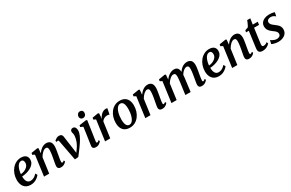

<svg xmlns="http://www.w3.org/2000/svg" viewBox="196 -2338 5922 3903"><g transform="rotate(-30 3157.0 -387.0)"><path d="M450.5 -100Q437 -79.5 407.2 -53.5Q377.5 -27.5 334 -8.2Q290.5 11 235 11Q179.5 11 140.8 -8Q102 -27 78 -59.2Q54 -91.5 43.5 -131.5Q33 -171.5 33 -212.5Q33.5 -287.5 56.2 -352.2Q79 -417 119.5 -465.8Q160 -514.5 214.5 -542.2Q269 -570 333 -570Q384 -570 416.5 -553.8Q449 -537.5 464.8 -509.8Q480.5 -482 481 -447.5Q482 -400 460.5 -363.8Q439 -327.5 403.2 -301.8Q367.5 -276 325 -259.5Q282.5 -243 240.2 -234.8Q198 -226.5 165 -226Q164 -192 169.5 -162.5Q175 -133 187.5 -110.5Q200 -88 220.2 -75.2Q240.5 -62.5 268.5 -62.5Q302 -62.5 330.2 -73.5Q358.5 -84.5 382.2 -103Q406 -121.5 425 -143ZM305 -510.5Q271 -510.5 246.2 -488.2Q221.5 -466 204.5 -430.8Q187.5 -395.5 178 -355.2Q168.5 -315 166 -278.5Q189 -279.5 216 -286.5Q243 -293.5 269 -306.8Q295 -320 316 -338.8Q337 -357.5 349.5 -382.2Q362 -407 361 -437Q360 -473.5 345.5 -492Q331 -510.5 305 -510.5Z M729 -444.5Q747 -470.5 768.8 -493Q790.5 -515.5 815.2 -532.5Q840 -549.5 867.5 -558.8Q895 -568 924 -568Q979 -568 1012.5 -535.8Q1046 -503.5 1046 -421.5Q1046 -403 1041.8 -372Q1037.5 -341 1031.8 -307.5Q1026 -274 1021.5 -247Q1017.5 -222 1012 -193.8Q1006.5 -165.5 1002.8 -138.8Q999 -112 998.5 -91Q998 -73.5 1002.8 -67Q1007.5 -60.5 1014 -60.5Q1023 -60.5 1033.5 -65.8Q1044 -71 1060 -84L1072.5 -54.5Q1068.5 -48 1052 -32.2Q1035.5 -16.5 1008.8 -3.2Q982 10 946 10Q914.5 10 897.2 0.2Q880 -9.5 873.5 -26Q867 -42.5 867.5 -62Q868 -75.5 870.5 -93.8Q873 -112 877 -133.2Q881 -154.5 885 -176.5Q889 -198.5 893 -219Q896.5 -239.5 901 -263.5Q905.5 -287.5 909 -313Q912.5 -338.5 915 -363.2Q917.5 -388 917.5 -409.5Q917 -440 911.8 -456.2Q906.5 -472.5 895.2 -479Q884 -485.5 865.5 -485.5Q848 -485.5 828.2 -475.2Q808.5 -465 788.8 -447.2Q769 -429.5 751 -406.2Q733 -383 718.5 -357L669.5 0H548L612 -478L561.5 -504.5L569 -544L717 -568L739.5 -557Z M1177.5 -463Q1174.5 -478 1169.2 -485.5Q1164 -493 1155 -493Q1146 -493 1139 -488.8Q1132 -484.5 1125.5 -480.5L1112 -513Q1116 -518 1131.2 -531.2Q1146.5 -544.5 1170.2 -556Q1194 -567.5 1223 -567.5Q1250 -567.5 1266 -559.5Q1282 -551.5 1290.5 -536.5Q1299 -521.5 1302 -500.5L1344 -201L1365 -40L1328 -49.5L1405.5 -157Q1436 -199.5 1456.8 -243Q1477.5 -286.5 1489 -332.2Q1500.5 -378 1502.5 -427Q1503 -442.5 1499.2 -455.8Q1495.5 -469 1491.8 -482Q1488 -495 1488 -509Q1488 -535 1504.2 -551.2Q1520.5 -567.5 1547.5 -567.5Q1573 -567.5 1588.8 -553.8Q1604.5 -540 1612 -517.2Q1619.5 -494.5 1619.5 -467.5Q1620 -418.5 1592.5 -356.5Q1565 -294.5 1518.2 -224.2Q1471.5 -154 1413.5 -79.5L1350.5 3.5L1267 10L1232.5 -172.5Z M1766.5 10Q1740 10 1721.5 2Q1703 -6 1694.5 -20.8Q1686 -35.5 1688 -56.5Q1690.5 -78.5 1695.5 -111.8Q1700.5 -145 1706.5 -187Q1712.5 -229 1719.8 -277.2Q1727 -325.5 1734.2 -376.8Q1741.5 -428 1748 -479L1688.5 -505.5L1695.5 -543.5L1859 -567L1883 -556L1815.5 -96.5Q1812.5 -78.5 1817.2 -69.5Q1822 -60.5 1831.5 -60.5Q1841 -60.5 1852 -66.5Q1863 -72.5 1880 -87.5L1893 -58.5Q1887.5 -51.5 1871.2 -35Q1855 -18.5 1828.8 -4.2Q1802.5 10 1766.5 10ZM1829 -633.5Q1801 -633.5 1781.5 -654Q1762 -674.5 1763.5 -703.5Q1764.5 -738.5 1786.5 -762.2Q1808.5 -786 1844 -786Q1874.5 -786 1892.5 -766.5Q1910.5 -747 1910 -719.5Q1910 -683 1888.8 -658.2Q1867.5 -633.5 1829 -633.5Z M1981 0 2046 -477 1995 -504 2002.5 -543.5 2139 -567 2161.5 -553.5 2155.5 -463.5 2151.5 -424.5Q2160 -449.5 2176.2 -474.8Q2192.5 -500 2215 -521Q2237.5 -542 2265.2 -554.8Q2293 -567.5 2325 -567.5Q2335.5 -567.5 2344.8 -565Q2354 -562.5 2358 -559.5L2331.5 -424.5Q2327 -428.5 2314 -432.8Q2301 -437 2280 -437Q2262.5 -437 2244.2 -432.8Q2226 -428.5 2208.8 -419.8Q2191.5 -411 2177.2 -397.5Q2163 -384 2153 -366L2102.5 0Z M2648.5 -568.5Q2714.5 -568.5 2760.2 -542.2Q2806 -516 2830.2 -465.5Q2854.5 -415 2855 -342Q2855 -271.5 2834.8 -208Q2814.5 -144.5 2776 -94.8Q2737.5 -45 2683 -16.2Q2628.5 12.5 2560.5 12.5Q2496 12.5 2450 -13.8Q2404 -40 2380 -90.2Q2356 -140.5 2355.5 -213Q2355 -284 2375.2 -348Q2395.5 -412 2433.8 -461.8Q2472 -511.5 2526.2 -540Q2580.5 -568.5 2648.5 -568.5ZM2630 -511.5Q2600.5 -511.5 2577.8 -493.5Q2555 -475.5 2538.2 -445Q2521.5 -414.5 2510.5 -376.2Q2499.5 -338 2494.5 -297.8Q2489.5 -257.5 2489.5 -220Q2490 -156 2501.2 -117.5Q2512.5 -79 2533 -61.5Q2553.5 -44 2581.5 -44Q2610.5 -44 2633 -62Q2655.5 -80 2672.2 -110.5Q2689 -141 2699.8 -179.2Q2710.5 -217.5 2715.5 -258Q2720.5 -298.5 2720.5 -336Q2720 -400 2709.2 -438.5Q2698.5 -477 2678.5 -494.2Q2658.5 -511.5 2630 -511.5Z M3106.5 -444.5Q3124.5 -470.5 3146.2 -493Q3168 -515.5 3192.8 -532.5Q3217.5 -549.5 3245 -558.8Q3272.5 -568 3301.5 -568Q3356.5 -568 3390 -535.8Q3423.5 -503.5 3423.5 -421.5Q3423.5 -403 3419.2 -372Q3415 -341 3409.2 -307.5Q3403.5 -274 3399 -247Q3395 -222 3389.5 -193.8Q3384 -165.5 3380.2 -138.8Q3376.5 -112 3376 -91Q3375.5 -73.5 3380.2 -67Q3385 -60.5 3391.5 -60.5Q3400.5 -60.5 3411 -65.8Q3421.5 -71 3437.5 -84L3450 -54.5Q3446 -48 3429.5 -32.2Q3413 -16.5 3386.2 -3.2Q3359.5 10 3323.5 10Q3292 10 3274.8 0.2Q3257.5 -9.5 3251 -26Q3244.5 -42.5 3245 -62Q3245.5 -75.5 3248 -93.8Q3250.5 -112 3254.5 -133.2Q3258.5 -154.5 3262.5 -176.5Q3266.5 -198.5 3270.5 -219Q3274 -239.5 3278.5 -263.5Q3283 -287.5 3286.5 -313Q3290 -338.5 3292.5 -363.2Q3295 -388 3295 -409.5Q3294.5 -440 3289.2 -456.2Q3284 -472.5 3272.8 -479Q3261.5 -485.5 3243 -485.5Q3225.5 -485.5 3205.8 -475.2Q3186 -465 3166.2 -447.2Q3146.5 -429.5 3128.5 -406.2Q3110.5 -383 3096 -357L3047 0H2925.5L2989.5 -478L2939 -504.5L2946.5 -544L3094.5 -568L3117 -557Z M3731 -557 3720.5 -444Q3737.5 -469.5 3760.5 -492Q3783.5 -514.5 3809.8 -531.8Q3836 -549 3864.5 -558.5Q3893 -568 3922.5 -568Q3958.5 -568 3982.8 -554.2Q4007 -540.5 4020 -510.2Q4033 -480 4035 -429.5Q4035 -423 4035 -416Q4035 -409 4034.5 -402Q4034 -395 4033.5 -387L4015.5 -413Q4032 -448.5 4054.8 -476.8Q4077.5 -505 4104.8 -525.5Q4132 -546 4163.2 -557Q4194.5 -568 4229 -568Q4282.5 -568 4317 -535Q4351.5 -502 4351.5 -421.5Q4351.5 -403 4347.5 -372.5Q4343.5 -342 4338 -308.2Q4332.5 -274.5 4327.5 -247Q4323 -222 4318 -193.8Q4313 -165.5 4309.5 -138.8Q4306 -112 4305 -91Q4304.5 -73.5 4308.8 -67Q4313 -60.5 4320.5 -60.5Q4330.5 -60.5 4341.2 -66.5Q4352 -72.5 4369.5 -87.5L4383 -58.5Q4377.5 -51.5 4361 -35Q4344.5 -18.5 4317.5 -4.2Q4290.5 10 4253.5 10Q4221.5 10 4204.5 0Q4187.5 -10 4181.5 -26.2Q4175.5 -42.5 4175.5 -61.5Q4176 -80 4180 -106.5Q4184 -133 4189.5 -162.5Q4195 -192 4199.5 -220.5Q4204 -247.5 4209.5 -280.2Q4215 -313 4219 -346.8Q4223 -380.5 4223 -409.5Q4222.5 -454.5 4210.2 -470Q4198 -485.5 4172.5 -485.5Q4153 -485.5 4130.8 -474.5Q4108.5 -463.5 4086.8 -443.2Q4065 -423 4046.2 -395.5Q4027.5 -368 4014.5 -335.5L4035.5 -406.5Q4035 -383.5 4032.5 -355.5Q4030 -327.5 4026.8 -299.5Q4023.5 -271.5 4020 -247L3989 0H3865.5L3895 -219Q3899 -246.5 3903.2 -279.5Q3907.5 -312.5 3910.5 -346Q3913.5 -379.5 3913.5 -408Q3912.5 -456 3900 -470.8Q3887.5 -485.5 3858 -485.5Q3841.5 -485.5 3821.8 -476Q3802 -466.5 3782 -449.5Q3762 -432.5 3743.5 -410.2Q3725 -388 3710 -363L3661 0H3539L3603.5 -478L3553 -504.5L3560.5 -544L3708 -568Z M4866.5 -100Q4853 -79.5 4823.2 -53.5Q4793.5 -27.5 4750 -8.2Q4706.5 11 4651 11Q4595.5 11 4556.8 -8Q4518 -27 4494 -59.2Q4470 -91.5 4459.5 -131.5Q4449 -171.5 4449 -212.5Q4449.5 -287.5 4472.2 -352.2Q4495 -417 4535.5 -465.8Q4576 -514.5 4630.5 -542.2Q4685 -570 4749 -570Q4800 -570 4832.5 -553.8Q4865 -537.5 4880.8 -509.8Q4896.5 -482 4897 -447.5Q4898 -400 4876.5 -363.8Q4855 -327.5 4819.2 -301.8Q4783.5 -276 4741 -259.5Q4698.5 -243 4656.2 -234.8Q4614 -226.5 4581 -226Q4580 -192 4585.5 -162.5Q4591 -133 4603.5 -110.5Q4616 -88 4636.2 -75.2Q4656.5 -62.5 4684.5 -62.5Q4718 -62.5 4746.2 -73.5Q4774.5 -84.5 4798.2 -103Q4822 -121.5 4841 -143ZM4721 -510.5Q4687 -510.5 4662.2 -488.2Q4637.5 -466 4620.5 -430.8Q4603.5 -395.5 4594 -355.2Q4584.5 -315 4582 -278.5Q4605 -279.5 4632 -286.5Q4659 -293.5 4685 -306.8Q4711 -320 4732 -338.8Q4753 -357.5 4765.5 -382.2Q4778 -407 4777 -437Q4776 -473.5 4761.5 -492Q4747 -510.5 4721 -510.5Z M5145 -444.5Q5163 -470.5 5184.8 -493Q5206.5 -515.5 5231.2 -532.5Q5256 -549.5 5283.5 -558.8Q5311 -568 5340 -568Q5395 -568 5428.5 -535.8Q5462 -503.5 5462 -421.5Q5462 -403 5457.8 -372Q5453.5 -341 5447.8 -307.5Q5442 -274 5437.5 -247Q5433.5 -222 5428 -193.8Q5422.5 -165.5 5418.8 -138.8Q5415 -112 5414.5 -91Q5414 -73.5 5418.8 -67Q5423.5 -60.5 5430 -60.5Q5439 -60.5 5449.5 -65.8Q5460 -71 5476 -84L5488.5 -54.5Q5484.5 -48 5468 -32.2Q5451.5 -16.5 5424.8 -3.2Q5398 10 5362 10Q5330.5 10 5313.2 0.2Q5296 -9.5 5289.5 -26Q5283 -42.5 5283.5 -62Q5284 -75.5 5286.5 -93.8Q5289 -112 5293 -133.2Q5297 -154.5 5301 -176.5Q5305 -198.5 5309 -219Q5312.5 -239.5 5317 -263.5Q5321.5 -287.5 5325 -313Q5328.5 -338.5 5331 -363.2Q5333.5 -388 5333.5 -409.5Q5333 -440 5327.8 -456.2Q5322.5 -472.5 5311.2 -479Q5300 -485.5 5281.5 -485.5Q5264 -485.5 5244.2 -475.2Q5224.5 -465 5204.8 -447.2Q5185 -429.5 5167 -406.2Q5149 -383 5134.5 -357L5085.5 0H4964L5028 -478L4977.5 -504.5L4985 -544L5133 -568L5155.5 -557Z M5717.5 -181Q5715 -164.5 5713.5 -152Q5712 -139.5 5711 -129Q5710 -118.5 5710 -107Q5710 -89 5718.5 -79.8Q5727 -70.5 5743.5 -70.5Q5773.5 -70.5 5795.8 -80.8Q5818 -91 5834.5 -104.5L5846.5 -65Q5834 -50.5 5810.8 -33Q5787.5 -15.5 5753.2 -2.8Q5719 10 5672.5 10Q5635.5 10 5609.2 -9.2Q5583 -28.5 5583 -75.5Q5583 -80 5583.2 -86Q5583.5 -92 5584.8 -102.2Q5586 -112.5 5587.8 -128.5Q5589.5 -144.5 5593 -168.5L5635.5 -486.5H5570.5L5580.5 -532L5647 -553.5Q5659 -565 5671.5 -589.2Q5684 -613.5 5695.5 -641Q5707 -668.5 5715.5 -691H5788.5L5768 -555H5885.5L5876 -486.5H5759Z M6265 -463H6260.5Q6250.5 -475 6223 -490.5Q6195.5 -506 6159.5 -506Q6134.5 -506 6113.8 -498.8Q6093 -491.5 6080.5 -476.8Q6068 -462 6067 -439Q6066.5 -416 6077.5 -396.2Q6088.5 -376.5 6108.5 -359Q6128.5 -341.5 6154 -323Q6180 -304 6204.8 -282Q6229.5 -260 6245.2 -230.8Q6261 -201.5 6261 -160Q6261 -118 6243.5 -86.2Q6226 -54.5 6195.8 -33.2Q6165.5 -12 6126.8 -1Q6088 10 6045 10Q6018 10 5986.5 4.5Q5955 -1 5929.5 -9.2Q5904 -17.5 5894.5 -26L5914 -107.5H5916Q5926.5 -97.5 5948.2 -85.5Q5970 -73.5 5995.8 -64.8Q6021.5 -56 6045 -56Q6067.5 -56 6089 -62.5Q6110.5 -69 6124.8 -85Q6139 -101 6139 -128Q6139 -152 6126 -171.5Q6113 -191 6092 -208.5Q6071 -226 6046.5 -242.5Q6025 -257.5 6001.8 -279.8Q5978.5 -302 5962.2 -333.2Q5946 -364.5 5946 -406.5Q5946 -455 5973.5 -491.5Q6001 -528 6048.8 -548Q6096.5 -568 6157 -568Q6183.5 -568 6209.5 -565Q6235.5 -562 6255.2 -557.5Q6275 -553 6283 -549Z"/></g></svg>

Font: Merriweather Light 18pt SemiBold
Style: Italic
Weight: 600
Italic angle: -7.8°
Version: Version 2.101